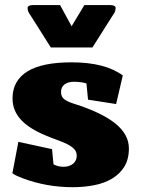

<svg xmlns="http://www.w3.org/2000/svg" viewBox="-20 -741 577 771"><path d="M419.9 -720.7Q444.3 -720.7 444.3 -709Q443.8 -703.1 442.9 -698.2Q441.9 -693.4 438.5 -688L430.2 -675.3L351.1 -550.3H184.1L108.9 -669.4Q102.1 -679.2 96.4 -688.7Q90.8 -698.2 90.8 -709Q90.8 -720.7 114.7 -720.7H221.2L267.6 -635.7L318.8 -720.7ZM276.4 -412.6Q253.9 -412.6 239.5 -402.3Q225.1 -392.1 225.1 -371.6Q225.1 -351.6 239 -341.8Q252.9 -332 277.8 -324.2Q388.7 -289.1 443.1 -245.1Q497.6 -201.2 497.6 -145Q497.6 -101.1 479 -71.3Q460.4 -41.5 429.2 -23.2Q397.9 -4.9 357.4 2.9Q316.9 10.7 272.5 10.7Q166 10.7 70.3 -25.4Q57.1 -30.3 46.9 -35.2Q36.6 -40 29.8 -45.4L53.7 -171.4L189 -142.1L194.8 -81.1Q213.4 -71.3 234.9 -71.3Q258.3 -71.3 273.2 -83.3Q288.1 -95.2 288.1 -115.7Q288.1 -131.8 277.8 -142.6Q267.6 -153.3 250 -162.1Q232.4 -170.9 209.5 -179Q186.5 -187 161.6 -197.8Q131.3 -210.4 106.9 -225.6Q82.5 -240.7 65.4 -258.8Q48.3 -276.9 39.3 -298.6Q30.3 -320.3 30.3 -346.2Q30.3 -416.5 89.1 -453.6Q147.9 -490.7 267.6 -490.7Q401.9 -490.7 473.1 -438L446.3 -323.2L333.5 -340.8L327.1 -406.2Q304.7 -412.6 276.4 -412.6Z"/></svg>

Font: Tienne Black
Style: Regular
Weight: 900
Designer: vernon adams
Foundry: vernon adams
Version: Version 001.001